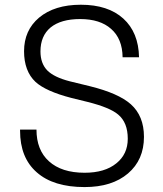

<svg xmlns="http://www.w3.org/2000/svg" viewBox="-20 -757 679 799"><path d="M63.5 -217.8V-212.9Q63.5 -100.6 132.8 -40Q202.1 21.5 332 21.5Q446.3 21.5 512.7 -35.2Q579.1 -91.8 579.1 -187.5Q579.1 -274.4 524.4 -323.2Q472.7 -369.1 353.5 -398.4L269.5 -418.9Q205.1 -435.5 176.8 -463.9Q148.4 -493.2 148.4 -543Q148.4 -607.4 190.4 -642.6Q233.4 -677.7 313.5 -677.7Q396.5 -677.7 442.4 -636.7Q489.3 -595.7 490.2 -518.6H558.6Q556.6 -622.1 493.2 -679.7Q429.7 -737.3 316.4 -737.3Q207 -737.3 142.6 -683.6Q80.1 -630.9 80.1 -543.9Q80.1 -460.9 127.9 -416Q170.9 -377 276.4 -349.6L343.8 -333Q437.5 -309.6 471.7 -280.3Q511.7 -247.1 511.7 -179.7Q511.7 -115.2 463.9 -77.1Q416 -38.1 332 -38.1Q236.3 -38.1 183.6 -85.9Q131.8 -132.8 131.8 -217.8Z"/></svg>

Font: Dotum
Style: Regular
Weight: 400
Version: Version 2.21